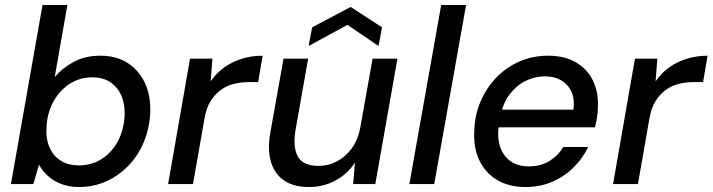

<svg xmlns="http://www.w3.org/2000/svg" viewBox="-20 -740 2865 772"><path d="M298 12Q257 12 224.5 -1Q192 -14 170.5 -34.5Q149 -55 137 -78L114 0H24L151 -720H251L200 -430Q230 -466 276 -491Q322 -516 383 -516Q449 -516 494.5 -486Q540 -456 563.5 -404.5Q587 -353 584 -287Q581 -224 558.5 -169.5Q536 -115 497 -74.5Q458 -34 407.5 -11Q357 12 298 12ZM297 -75Q348 -75 388.5 -100.5Q429 -126 453.5 -171.5Q478 -217 481 -275Q483 -320 468 -355Q453 -390 423.5 -409.5Q394 -429 352 -429Q300 -429 259.5 -402.5Q219 -376 194 -330Q169 -284 167 -226Q164 -181 179.5 -146.5Q195 -112 225 -93.5Q255 -75 297 -75Z M656 0 744 -504H834L827 -413Q850 -446 881 -468.5Q912 -491 951.5 -503.5Q991 -516 1036 -516L1018 -410H983Q950 -410 921 -403Q892 -396 868 -378.5Q844 -361 826.5 -333Q809 -305 802 -262L756 0Z M1222 12Q1159 12 1120.5 -15.5Q1082 -43 1068.5 -92.5Q1055 -142 1067 -207L1120 -504H1219L1168 -216Q1157 -147 1178 -110Q1199 -73 1261 -73Q1301 -73 1335.5 -91.5Q1370 -110 1395 -144.5Q1420 -179 1429 -229L1478 -504H1578L1489 0H1400L1407 -86Q1377 -40 1328.5 -14Q1280 12 1222 12ZM1221 -555 1235 -630 1390 -712 1516 -630 1502 -555 1377 -640Z M1626 0 1754 -720H1854L1726 0Z M2092 12Q2027 12 1979.5 -16Q1932 -44 1907.5 -95Q1883 -146 1887 -214Q1889 -278 1912.5 -332.5Q1936 -387 1975.5 -428Q2015 -469 2068 -492.5Q2121 -516 2184 -516Q2252 -516 2298 -488Q2344 -460 2365.5 -413Q2387 -366 2384 -308Q2384 -290 2380.5 -268Q2377 -246 2372 -228H1961L1973 -299H2286Q2291 -342 2277.5 -371.5Q2264 -401 2236.5 -417Q2209 -433 2171 -433Q2130 -433 2093 -414.5Q2056 -396 2029 -360.5Q2002 -325 1992 -271L1987 -243Q1978 -192 1990 -153Q2002 -114 2032 -92.5Q2062 -71 2106 -71Q2154 -71 2189 -92.5Q2224 -114 2245 -149H2345Q2323 -103 2286 -66.5Q2249 -30 2200 -9Q2151 12 2092 12Z M2445 0 2533 -504H2623L2616 -413Q2639 -446 2670 -468.5Q2701 -491 2740.5 -503.5Q2780 -516 2825 -516L2807 -410H2772Q2739 -410 2710 -403Q2681 -396 2657 -378.5Q2633 -361 2615.5 -333Q2598 -305 2591 -262L2545 0Z"/></svg>

Font: DM Sans Medium
Style: Italic
Weight: 500
Italic angle: -10°
Designer: Colophon Foundry, Jonny Pinhorn
Foundry: Colophon Foundry
Version: Version 4.004;gftools[0.9.30]